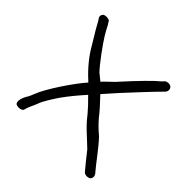

<svg xmlns="http://www.w3.org/2000/svg" viewBox="-166 -820 1022 1022"><g transform="rotate(45 345.0 -309.5)"><path d="M550.2 -624.8 539.2 -612.8C507.3 -587.1 448.7 -527.9 364.4 -434.5C346.9 -417.6 331.8 -403.1 319.1 -391.1C315.1 -386.7 311.6 -382.8 308.5 -379.3C296.9 -388.7 283.6 -399.5 270.8 -409.6C239.6 -440.8 175.3 -530.1 152.8 -566.5C140.3 -587.3 132.1 -602.2 128.6 -610C124.4 -618.4 120.8 -624.8 115.9 -631.7L110.7 -640.3L110.2 -641C99.1 -649.1 80.4 -648.5 69.6 -643.9C60 -637.2 54.9 -623.4 63.8 -611.1L69.7 -602.3C72.5 -598.2 76.1 -592 79.9 -584.7C90.7 -562.2 126.6 -506.7 138.3 -485.8C168.9 -431.5 209.8 -382.4 257.2 -339.2C260.7 -335.9 262.2 -334.4 265.8 -330.9C217.6 -277.8 127.8 -144.3 106.4 -85.8C101.8 -73.6 97.2 -63.1 92.5 -54.2C90.4 -50.1 59.6 -5.6 76 19.7C85.5 27.2 103.2 26.9 113.7 23.3C118.7 21.4 122.9 18.6 125.1 15L125.2 14.5L125.3 15C133.7 -18.9 143.1 -28.2 156.6 -64.8C167.4 -93.8 196.3 -137.5 214.3 -164.5C243.1 -205.1 277.2 -245.9 311.5 -284C339.6 -256.6 364.1 -230.5 381.6 -209.3C426.5 -151 461.2 -126.6 513.5 -75.3C541 -41.1 564 -10.7 585.8 14L592.9 21.9C605.1 30.7 622.6 29.1 632.3 23.1C641.4 14.7 645 -0.4 635.2 -13L634.9 -14.1L627.6 -22.5C598.7 -55.4 555.3 -118.9 508.9 -168.4C483.4 -189.6 460.3 -212.1 439.7 -236.1C419.4 -262.5 391.1 -294.5 354.5 -332.5C373.3 -354.5 402 -385.3 424 -410.6C449 -437.8 557.1 -554.5 579.1 -575.3L590.3 -586.5L590.5 -587.2C602.8 -600.4 598.3 -617.7 587.9 -626.3C578.2 -631.9 562.2 -633 550.2 -624.8Z"/></g></svg>

Font: MewTooHand
Style: BdWide
Weight: 400
Designer: Mew Too, Robert Jablonski
Version: Version 0.77